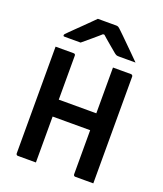

<svg xmlns="http://www.w3.org/2000/svg" viewBox="-168 -1054 986 1163"><g transform="rotate(20 325.0 -473.0)"><path d="M76 -700Q106 -700 135 -700Q164 -700 193 -700Q198 -700 201 -697Q204 -694 204 -689Q204 -603 204 -517Q204 -431 204 -344.5Q204 -258 204 -172Q204 -86 204 0Q175 0 146 0Q117 0 87 0Q84 0 81.5 -1.5Q79 -3 77.5 -5.5Q76 -8 76 -11Q76 -108 76 -205.5Q76 -303 76 -400.5Q76 -498 76 -595Q76 -622 76 -648Q76 -674 76 -700ZM133 -405H394Q408 -405 422 -405Q436 -405 449 -405L482 -415L505 -296H144Q142 -296 140 -297Q138 -298 136.5 -299.5Q135 -301 134 -303Q133 -305 133 -307ZM574 0Q545 0 516 0Q487 0 457 0Q454 0 451.5 -1.5Q449 -3 447.5 -5.5Q446 -8 446 -11Q446 -97 446 -183Q446 -269 446 -355.5Q446 -442 446 -528Q446 -614 446 -700Q476 -700 505 -700Q534 -700 563 -700Q565 -700 567 -699Q569 -698 570.5 -696.5Q572 -695 573 -693Q574 -691 574 -689Q574 -617 574 -543.5Q574 -470 574 -397.5Q574 -325 574 -252.5Q574 -180 574 -107Q574 -79 574 -51.5Q574 -24 574 0ZM259 -946Q272 -946 295.5 -946Q319 -946 342.5 -946Q366 -946 378 -946Q385 -946 391 -943Q397 -940 411 -926Q419 -919 436 -902Q453 -885 475 -863.5Q497 -842 520 -819Q543 -796 564 -775Q541 -775 510.5 -775Q480 -775 457 -775Q446 -775 441 -777Q436 -779 428 -785Q413 -798 382 -823.5Q351 -849 307 -889L359 -869Q343 -869 327 -869Q311 -869 294 -869L345 -891Q302 -852 269 -824.5Q236 -797 210 -775H109Q105 -775 102.5 -775.5Q100 -776 99 -778Q98 -780 98 -782Q98 -786 101.5 -790Q105 -794 119 -808Q132 -821 150.5 -839Q169 -857 189 -876.5Q209 -896 227.5 -914.5Q246 -933 259 -946Z"/></g></svg>

Font: Recursive SemiBold
Style: Regular
Weight: 600
Version: Version 1.085